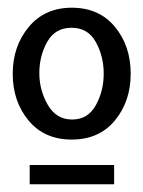

<svg xmlns="http://www.w3.org/2000/svg" viewBox="-20 -757 372 498"><path d="M166 -395Q95 -395 54 -444.5Q13 -494 13 -565.5Q13 -637 54.5 -687Q96 -737 166.5 -737Q237 -737 278 -687.5Q319 -638 319 -566Q319 -494 278 -444.5Q237 -395 166 -395ZM276 -279H57V-329H276ZM165.5 -685Q123 -685 102.5 -648.5Q82 -612 82 -567.5Q82 -523 104 -485Q126 -447 167 -447Q208 -447 228.5 -484Q249 -521 249 -566Q249 -611 228.5 -648Q208 -685 165.5 -685Z"/></svg>

Font: Rosario
Style: Regular
Weight: 400
Designer: Hector Gatti
Foundry: Omnibus-Type
Version: Version 1.002